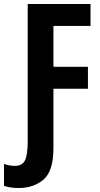

<svg xmlns="http://www.w3.org/2000/svg" viewBox="-75 -734 503 963"><path d="M193 9V-289H366V-399H193V-604H379V-714H64V-27Q64 44 50 71Q36 98 0 98Q-29 98 -55 88V198Q-25 209 19 209Q94 209 143.5 166.5Q193 124 193 9Z"/></svg>

Font: Noto Sans UI Condensed
Style: Bold
Weight: 700
Width: 3
Designer: Monotype Design Team
Foundry: Monotype Imaging Inc.
Version: 1.001